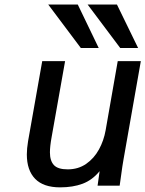

<svg xmlns="http://www.w3.org/2000/svg" viewBox="-20 -820 642 848"><path d="M193 -800H323.5L416 -608H337ZM367 -800H496.5L590 -608H511ZM98.5 -138Q98.5 -163.5 104 -196.5L166.5 -550H267.5L208 -214.5Q200.5 -173.5 200.5 -147Q200.5 -110 218 -91Q235.5 -72 279 -72Q325.5 -72 360.5 -96.2Q395.5 -120.5 417 -159.8Q438.5 -199 446.5 -244.5L500 -550H602L525.5 -115.5Q521 -91.5 514 -39Q515 -45.5 508.5 0H411L420 -64Q387.5 -24.5 344.8 -8.5Q302 7.5 245.5 7.5Q172 7.5 135.2 -30.2Q98.5 -68 98.5 -138Z"/></svg>

Font: JuliaMono MediumItalic
Style: Regular
Weight: 500
Italic angle: -9°
Monospace: yes
Designer: cormullion
Foundry: corm
Version: Version 0.049; ttfautohint (v1.8.4)